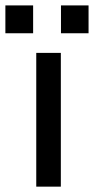

<svg xmlns="http://www.w3.org/2000/svg" viewBox="-68 -697 351 717"><path d="M67.4 0V-499.5H159.2V0ZM159.7 -572.8V-676.8H262.7V-572.8ZM-47.9 -572.8V-676.8H55.7V-572.8Z"/></svg>

Font: Pontano Sans Medium
Style: Regular
Weight: 500
Designer: Vernon Adams
Foundry: Vernon Adams
Version: Version 2.001